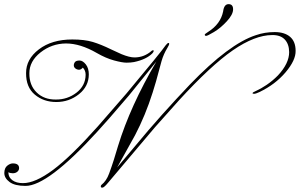

<svg xmlns="http://www.w3.org/2000/svg" viewBox="-144 -883 1425 913"><path d="M231.4 -551.3Q221.7 -551.8 214.4 -557.6Q207 -563.5 207 -572.3Q207 -581.1 212.9 -588.4Q218.8 -595.2 234.4 -595.2Q249.5 -595.2 264.2 -576.7Q278.3 -558.6 278.3 -529.3Q278.3 -472.7 231.4 -435.1Q184.6 -397.9 124 -397.9Q63.5 -397.9 21.5 -433.1Q-20.5 -468.3 -20 -535.2Q-20.5 -601.6 41 -648.4Q102.5 -695.3 199.7 -695.3Q257.8 -695.3 296.9 -683.6Q335.9 -671.9 383.8 -648.4L433.6 -625.5Q471.7 -609.9 495.6 -609.9Q542 -609.9 578.1 -642.1Q581.1 -644 584 -644Q586.9 -644.5 586.9 -640.6Q586.9 -636.7 580.1 -628.9Q551.3 -600.1 493.2 -587.9Q477.5 -585 457.5 -585Q437.5 -585 397.9 -595.7Q358.9 -606.4 316.4 -630.9Q237.8 -676.3 169.9 -676.3Q102.1 -675.8 48.8 -633.8Q-4.4 -591.8 -4.4 -534.7Q-4.9 -477.5 30.3 -443.4Q65.4 -409.2 121.1 -409.7Q176.8 -409.2 219.7 -442.4Q262.7 -475.6 263.2 -527.8Q263.2 -547.4 250 -561.5Q241.2 -551.3 231.4 -551.3ZM335.4 3.9Q335.4 -1.5 338.4 -3.9Q361.8 -22 375 -58.1Q388.2 -94.2 397 -122.1L417.5 -189.5Q475.6 -378.9 599.6 -590.3L468.8 -428.7L375 -319.8L316.9 -254.9Q83 1 -22.5 1Q-73.7 1 -98.6 -17.6Q-123.5 -36.1 -123.5 -60.5Q-123 -84.5 -109.4 -95.2Q-95.7 -106 -83 -106Q-53.2 -106 -53.2 -83.5Q-53.2 -73.7 -61.5 -66.4Q-70.3 -59.1 -83 -59.1Q-95.7 -59.1 -104 -64V-61Q-103.5 -39.6 -85 -25.9Q-66.4 -12.2 -35.2 -12.2Q22.9 -11.7 108.4 -75.2Q193.4 -138.7 321.3 -282.2L456.5 -437.5Q623 -636.7 644 -668Q652.8 -678.7 656.7 -678.7Q660.6 -678.7 660.6 -675.3Q660.6 -671.9 658.7 -668L651.9 -655.3Q633.8 -626 624 -591.8Q614.3 -557.6 609.4 -538.1Q604.5 -518.6 597.7 -495.1L582 -443.4Q547.4 -334 498 -239.7L413.1 -86.9L561 -262.7L626 -336.9L693.4 -411.1L759.3 -481.4Q945.8 -674.8 1072.8 -715.8Q1115.2 -730.5 1162.1 -730.5Q1209 -730.5 1235.4 -708Q1261.7 -685.5 1261.7 -641.1Q1262.7 -596.7 1213.9 -539.1Q1165 -481.4 1089.8 -445.3Q1072.3 -437 1064.5 -437Q1056.6 -436.5 1057.1 -440.4Q1057.6 -444.3 1076.2 -452.1Q1094.7 -460 1124 -479.5Q1153.3 -499.5 1177.7 -524.4Q1231 -581.5 1231 -635.3Q1230.5 -673.8 1210 -695.3Q1189.5 -716.8 1150.4 -716.3Q1068.4 -716.3 962.9 -643.6Q857.9 -570.8 706.5 -405.3L592.8 -277.8L369.6 -13.7Q350.6 9.3 342.8 9.3Q335 9.3 335.4 3.9ZM835.9 -712.4Q830.1 -712.4 829.6 -718.3Q829.6 -721.2 845.7 -731.4Q904.8 -768.6 917 -828.6Q921.4 -863.3 942.9 -863.3Q964.4 -863.3 964.4 -838.9Q964.8 -814.5 934.6 -781.7Q904.3 -749 873 -730.5Q841.8 -711.9 835.9 -712.4Z"/></svg>

Font: PinyonScript
Style: Regular
Weight: 400
Designer: Nicole Fally
Foundry: Nicole Fally
Version: Version 1.005